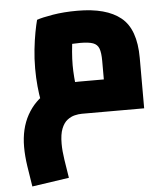

<svg xmlns="http://www.w3.org/2000/svg" viewBox="-57 -554 818 937"><g transform="rotate(-5 352.5 -85.5)"><path d="M63.4 332.4Q55 282 47.5 231.3Q40 180.6 40 137Q40 47.5 76.6 -18.6Q113.3 -84.7 179.6 -121.1Q246 -157.6 334.8 -157.6Q345.6 -157.6 363.7 -157.6Q381.9 -157.6 408.3 -157.6Q434.8 -157.6 470.7 -157.6Q506.6 -157.6 552.8 -157.6L456.4 -65.8V-248.3Q456.4 -288.3 448.7 -309Q440.9 -329.7 419.7 -337.4Q398.5 -345.2 357 -345.2Q315.7 -345.2 278.6 -340.2Q241.4 -335.3 218.6 -327.3L333.7 -433.1Q327.3 -410 322.1 -376.2Q316.8 -342.3 313.8 -306.2Q310.8 -270 310.8 -239.7Q310.8 -213.5 313.3 -180.4Q315.8 -147.2 320.1 -119.5Q324.3 -91.9 327.2 -80.3L152.2 -32Q147.2 -49 141.1 -80.3Q135.1 -111.6 131.1 -152.8Q127.1 -194.1 127.1 -239.7Q127.1 -288.2 132.1 -333.7Q137.1 -379.2 144.1 -416.5Q151.2 -453.8 157.2 -475.8Q182.3 -484.8 236.3 -493.8Q290.3 -502.8 357 -502.8Q498.1 -502.8 569.1 -445.3Q640.2 -387.8 640.2 -246.7V0Q593.5 0 544.6 0Q495.6 0 451.8 0Q407.9 0 376.7 0Q345.4 0 334.8 0Q318.8 0 299.8 4.5Q280.8 9 263.3 22.5Q245.8 36 234.8 63.5Q223.8 91 223.8 137Q223.8 172.3 230.5 215.7Q237.2 259 244.7 305.8Z"/></g></svg>

Font: TitilliumWeb ExtraLight
Style: Regular
Weight: 400
Designer: Mohamed Gaber, Accademia di Belle Arti di Urbino and others
Foundry: Kief Type Foundry, Accademia di Belle Arti di Urbino and others
Version: Version 3.000; ttfautohint (v1.8.2)